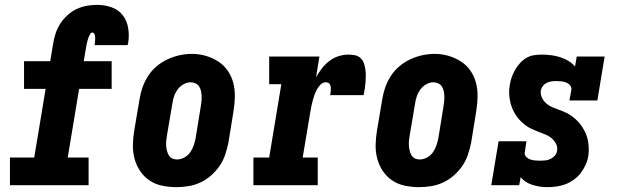

<svg xmlns="http://www.w3.org/2000/svg" viewBox="-20 -763 2540 791"><path d="M21 0V-114H121L168 -397H79V-511H187L199 -583Q202 -604 209 -625Q216 -646 228 -665Q240 -684 257.5 -700Q275 -716 295 -725.5Q315 -735 336.5 -739Q358 -743 380 -743Q411 -743 439.5 -733Q468 -723 485.5 -700.5Q503 -678 508 -647.5Q513 -617 508 -586Q507 -584 506.5 -581.5Q506 -579 506 -577H369Q369 -577 369.5 -578Q370 -579 370 -579Q370 -584 371 -588.5Q372 -593 372 -598Q372 -603 372 -607.5Q372 -612 371 -616.5Q370 -621 367.5 -625Q365 -629 361 -629Q355 -629 351.5 -623Q348 -617 345.5 -611Q343 -605 341.5 -599Q340 -593 338.5 -587.5Q337 -582 336 -576Q335 -570 334 -564L325 -511H440V-397H306L259 -114H345V0Z M706 8Q677 8 648 2Q619 -4 596 -19.5Q573 -35 557.5 -58Q542 -81 534.5 -108.5Q527 -136 527.5 -165.5Q528 -195 533 -225L555 -355Q559 -380 567.5 -404Q576 -428 590.5 -450.5Q605 -473 626 -490.5Q647 -508 671 -519Q695 -530 720 -535.5Q745 -541 770 -541Q800 -541 827.5 -533Q855 -525 878.5 -510Q902 -495 918 -472Q934 -449 941 -421.5Q948 -394 947.5 -364.5Q947 -335 942 -305L921 -175Q916 -151 908 -126.5Q900 -102 885 -80Q870 -58 849.5 -40Q829 -22 805 -11Q781 0 756 4Q731 8 706 8ZM709 -106Q724 -106 739 -114Q754 -122 763.5 -135.5Q773 -149 778 -164Q783 -179 786 -194L807 -324Q809 -335 810 -346Q811 -357 810.5 -367.5Q810 -378 808 -388Q806 -398 800.5 -406.5Q795 -415 785.5 -419.5Q776 -424 765 -424Q750 -424 735.5 -415.5Q721 -407 711.5 -394Q702 -381 697 -366Q692 -351 690 -336L668 -206Q666 -195 665 -184.5Q664 -174 664.5 -163.5Q665 -153 667.5 -143Q670 -133 675 -124Q680 -115 689 -110.5Q698 -106 709 -106Z M1024 0V-114H1089L1139 -416H1089V-530H1296L1282 -445Q1293 -464 1306 -481Q1319 -498 1336.5 -511.5Q1354 -525 1374.5 -531.5Q1395 -538 1415 -538Q1429 -538 1442 -535.5Q1455 -533 1464.5 -524.5Q1474 -516 1478.5 -504Q1483 -492 1485 -479Q1487 -466 1487 -452.5Q1487 -439 1486 -425.5Q1485 -412 1483 -398.5Q1481 -385 1478 -371H1340Q1341 -377 1342 -382.5Q1343 -388 1343 -393.5Q1343 -399 1342.5 -404.5Q1342 -410 1339.5 -415Q1337 -420 1332 -422Q1327 -424 1322 -424Q1310 -424 1301 -415Q1292 -406 1286 -395Q1280 -384 1276 -373Q1272 -362 1269 -351Q1266 -340 1263.5 -328.5Q1261 -317 1259 -305L1227 -114H1289V0Z M1706 8Q1677 8 1648 2Q1619 -4 1596 -19.5Q1573 -35 1557.5 -58Q1542 -81 1534.5 -108.5Q1527 -136 1527.5 -165.5Q1528 -195 1533 -225L1555 -355Q1559 -380 1567.5 -404Q1576 -428 1590.5 -450.5Q1605 -473 1626 -490.5Q1647 -508 1671 -519Q1695 -530 1720 -535.5Q1745 -541 1770 -541Q1800 -541 1827.5 -533Q1855 -525 1878.5 -510Q1902 -495 1918 -472Q1934 -449 1941 -421.5Q1948 -394 1947.5 -364.5Q1947 -335 1942 -305L1921 -175Q1916 -151 1908 -126.5Q1900 -102 1885 -80Q1870 -58 1849.5 -40Q1829 -22 1805 -11Q1781 0 1756 4Q1731 8 1706 8ZM1709 -106Q1724 -106 1739 -114Q1754 -122 1763.5 -135.5Q1773 -149 1778 -164Q1783 -179 1786 -194L1807 -324Q1809 -335 1810 -346Q1811 -357 1810.5 -367.5Q1810 -378 1808 -388Q1806 -398 1800.5 -406.5Q1795 -415 1785.5 -419.5Q1776 -424 1765 -424Q1750 -424 1735.5 -415.5Q1721 -407 1711.5 -394Q1702 -381 1697 -366Q1692 -351 1690 -336L1668 -206Q1666 -195 1665 -184.5Q1664 -174 1664.5 -163.5Q1665 -153 1667.5 -143Q1670 -133 1675 -124Q1680 -115 1689 -110.5Q1698 -106 1709 -106Z M2234 8Q2203 8 2173 -1.5Q2143 -11 2125 -33L2119 0H2004L2034 -181H2149L2142 -136Q2140 -126 2147 -118Q2154 -110 2163.5 -106.5Q2173 -103 2183.5 -102Q2194 -101 2205 -101Q2215 -101 2226 -102Q2237 -103 2247.5 -108Q2258 -113 2265.5 -121.5Q2273 -130 2275 -141Q2278 -157 2270.5 -171Q2263 -185 2251.5 -194.5Q2240 -204 2225.5 -209.5Q2211 -215 2197 -220.5Q2183 -226 2169 -232.5Q2155 -239 2143.5 -248Q2132 -257 2121.5 -268Q2111 -279 2103 -292Q2095 -305 2089.5 -319Q2084 -333 2081 -348.5Q2078 -364 2077.5 -379.5Q2077 -395 2080 -411Q2082 -427 2087.5 -443Q2093 -459 2101.5 -474Q2110 -489 2121.5 -502Q2133 -515 2148 -524Q2163 -533 2179.5 -535.5Q2196 -538 2212 -538Q2232 -538 2251 -535.5Q2270 -533 2287.5 -527.5Q2305 -522 2321 -512.5Q2337 -503 2349 -489L2356 -530H2471L2441 -349H2326L2334 -394Q2335 -404 2328 -412Q2321 -420 2311.5 -423.5Q2302 -427 2292 -428Q2282 -429 2271 -429Q2261 -429 2251 -427.5Q2241 -426 2232 -421.5Q2223 -417 2216.5 -408.5Q2210 -400 2208 -390Q2206 -374 2213 -360Q2220 -346 2231 -336.5Q2242 -327 2256 -321Q2270 -315 2284.5 -310Q2299 -305 2312.5 -298.5Q2326 -292 2338 -283Q2350 -274 2360.5 -263Q2371 -252 2379 -239.5Q2387 -227 2393 -213.5Q2399 -200 2402 -184.5Q2405 -169 2405.5 -153.5Q2406 -138 2404 -122Q2401 -103 2393 -85Q2385 -67 2373 -51Q2361 -35 2344.5 -23Q2328 -11 2309.5 -4Q2291 3 2272 5.5Q2253 8 2234 8Z"/></svg>

Font: Iosevka Slab Heavy Oblique
Style: Regular
Weight: 900
Italic angle: -9°
Monospace: yes
Designer: Belleve Invis
Foundry: Belleve Invis
Version: Version 11.1.1; ttfautohint (v1.8.3)